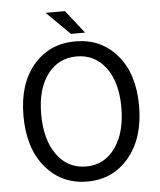

<svg xmlns="http://www.w3.org/2000/svg" viewBox="-57 -867 772 928"><g transform="rotate(-5 329.5 -403.0)"><path d="M49 -331Q49 -486 126.5 -577Q204 -668 330 -668Q455 -668 532.5 -577Q610 -486 610 -331Q610 -175 532 -81.5Q454 12 330 12Q205 12 127 -81Q49 -174 49 -331ZM135 -331Q135 -208 188 -134.5Q241 -61 330 -61Q418 -61 471 -134.5Q524 -208 524 -331Q524 -453 471 -524Q418 -595 330 -595Q241 -595 188 -524Q135 -453 135 -331ZM199 -818H293L381 -706H312Z"/></g></svg>

Font: RibengUni
Style: Regular
Weight: 400
Designer: (1) Dr. Andrew Glass (Senior Program Manager at Microsoft Corporation)
(2) Bivuti Chakma (Chakma Font Designer & Keyboar
Foundry: Bivuti Chakma
Version: Version 2.2022; Updated on: 03 June 2022; Friday